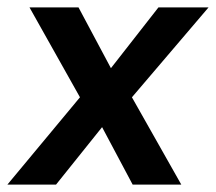

<svg xmlns="http://www.w3.org/2000/svg" viewBox="-66 -501 586 521"><path d="M14 -481 151 -237 -46 0H86L211 -156L294 0H426L292 -237L500 -481H364L235 -316L147 -481Z"/></svg>

Font: Cantarell
Style: BoldOblique
Weight: 700
Italic angle: -8°
Designer: Dave Crossland
Version: Version 0.024